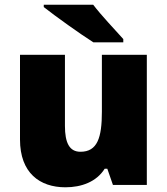

<svg xmlns="http://www.w3.org/2000/svg" viewBox="-20 -786 710 816"><path d="M376 -766H166V-756C214 -718 323 -640 377 -606H504V-620C471 -657 410 -721 376 -766ZM604 -553H413V-311C413 -201 394 -141 322 -141C275 -141 256 -179 256 -251V-553H65V-193C65 -51 149 10 258 10C326 10 390 -13 425 -69H436L460 0H604Z"/></svg>

Font: Noto Sans Arabic UI Bk
Style: Regular
Weight: 900
Designer: Monotype Design Team, Nadine Chahine and Nizar Qandah
Foundry: Monotype Imaging Inc.
Version: Version 2.010